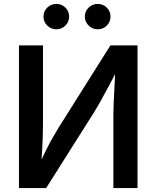

<svg xmlns="http://www.w3.org/2000/svg" viewBox="-20 -959 798 979"><path d="M681.2 0H558.1V-374.5Q558.1 -397 559.6 -433.6Q561 -470.2 563.7 -517.6Q566.4 -564.9 568.8 -618.2H586.9Q554.7 -557.6 532.2 -515.4Q509.8 -473.1 491.2 -440.2Q472.7 -407.2 451.7 -374L215.3 0H76.7V-727.5H199.2V-329.6Q199.2 -304.2 198.2 -266.8Q197.3 -229.5 194.8 -187.5Q192.4 -145.5 188.5 -104.5H174.3Q193.4 -149.9 212.2 -188Q231 -226.1 248.5 -256.8Q266.1 -287.6 280.3 -310.5L543 -727.5H681.2ZM478.5 -809.6Q451.2 -809.6 431.9 -828.6Q412.6 -847.7 412.6 -874.5Q412.6 -901.4 431.9 -920.2Q451.2 -939 478.5 -939Q505.4 -939 524.4 -920.2Q543.5 -901.4 543.5 -874.5Q543.5 -847.7 524.4 -828.6Q505.4 -809.6 478.5 -809.6ZM267.6 -809.6Q240.2 -809.6 220.9 -828.6Q201.7 -847.7 201.7 -874.5Q201.7 -901.4 220.9 -920.2Q240.2 -939 267.6 -939Q294.4 -939 313.5 -920.2Q332.5 -901.4 332.5 -874.5Q332.5 -847.7 313.5 -828.6Q294.4 -809.6 267.6 -809.6Z"/></svg>

Font: Inter Cardless
Style: Medium
Weight: 500
Designer: Rasmus Andersson
Foundry: rsms
Version: Version 4.001;git-9221beed3